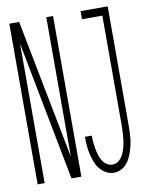

<svg xmlns="http://www.w3.org/2000/svg" viewBox="-84 -796 668 865"><g transform="rotate(-10 250.0 -363.5)"><path d="M367 8Q348 8 331 -1.5Q314 -11 302.5 -26Q291 -41 284 -59.5Q277 -78 273 -96.5Q269 -115 267.5 -134Q266 -153 266 -172V-174H297V-173Q297 -158 298.5 -143Q300 -128 302.5 -114Q305 -100 309 -86Q313 -72 320.5 -59Q328 -46 340.5 -37.5Q353 -29 367 -29Q384 -29 396.5 -40Q409 -51 416.5 -66Q424 -81 428 -97Q432 -113 434 -129.5Q436 -146 437 -162.5Q438 -179 438 -195V-698H345V-735H469V-195Q469 -179 468.5 -163.5Q468 -148 466.5 -132.5Q465 -117 461.5 -101.5Q458 -86 453 -71Q448 -56 441 -42Q434 -28 423 -16.5Q412 -5 397.5 1.5Q383 8 367 8ZM19 0V-735H64L188 -97V-735H219V0H174L171 -14L51 -638V0Z"/></g></svg>

Font: Iosevka SS18 Extralight
Style: Regular
Weight: 200
Monospace: yes
Designer: Belleve Invis
Foundry: Belleve Invis
Version: Version 25.1.1; ttfautohint (v1.8.4)